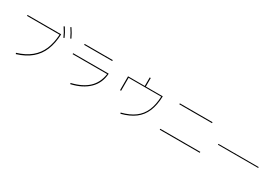

<svg xmlns="http://www.w3.org/2000/svg" viewBox="86 -2077 4808 3308"><g transform="rotate(30 2490.0 -423.0)"><path d="M881 -864Q940 -778 979 -693L962 -683Q917 -779 864 -855ZM776 -818Q837 -724 871 -644L853 -635Q817 -720 757 -808ZM121 -649V-668H790Q782 -484 727 -351Q672 -218 563 -126.5Q454 -35 283 18L274 -3Q441 -54 546 -140.5Q651 -227 704.5 -352Q758 -477 769 -649Z M1223 -728H1781V-709H1223ZM1131 -490H1838Q1826 -300 1699.5 -176.5Q1573 -53 1355 -3L1347 -23Q1558 -73 1675 -182Q1792 -291 1818 -471H1131Z M2503 -618H2840Q2835 -441 2783 -317.5Q2731 -194 2627 -115Q2523 -36 2358 7L2350 -13Q2511 -54 2611.5 -129Q2712 -204 2762 -319.5Q2812 -435 2819 -600H2170V-342H2149V-618H2482V-788H2503Z M3805 -642H3155V-661H3805ZM3878 -94H3082V-113H3878Z M4880 -371H4080V-389H4880Z"/></g></svg>

Font: IBM Plex Sans JP Thin
Style: Regular
Weight: 100
Designer: Mike Abbink; Paul van der Laan; Pieter van Rosmalen; Wujin Sim; Yejin Wi; Jinhee Kim; Boomi Park; Yona Kim; Kichan Ma
Foundry: Sandoll Inc.
Version: Version 1.001